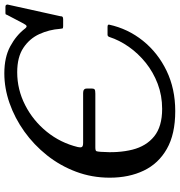

<svg xmlns="http://www.w3.org/2000/svg" viewBox="8 -808 810 865"><g transform="rotate(-90 412.5 -375.0)"><path d="M45 -285Q45 -365.5 72 -437.2Q99 -509 146 -568Q193 -627 253.2 -670Q313.5 -713 380.8 -736.5Q448 -760 515 -760Q587.5 -760 637 -733.2Q686.5 -706.5 717 -666.5Q724 -658 728.8 -660Q733.5 -662 740 -674.5L777.5 -746Q780 -750.5 780.5 -752.8Q781 -755 788 -755H815Q825 -755 825 -745.5L772.5 -508Q772.5 -500 769.5 -497.5Q766.5 -495 758 -495H727.5Q718 -495 717.2 -498.2Q716.5 -501.5 715.5 -509.5Q712 -558 692 -602Q672 -646 630.2 -674Q588.5 -702 520 -702Q442 -702 372 -666.2Q302 -630.5 252 -568.8Q202 -507 183 -429Q180 -416.5 183.2 -410.8Q186.5 -405 202 -405H426.5Q446.5 -405 446.5 -389V-364Q446.5 -356 442.2 -353Q438 -350 423.5 -350H182Q166.5 -350 164.5 -345.2Q162.5 -340.5 161.5 -326Q155.5 -246 171.2 -183.2Q187 -120.5 231.2 -84.8Q275.5 -49 355 -49Q415 -49 467.8 -69Q520.5 -89 562.8 -123Q605 -157 634.8 -199.5Q664.5 -242 679 -287Q682 -295 689 -295H724Q736 -295 734.5 -288Q716 -203 661.8 -135.5Q607.5 -68 526.5 -29Q445.5 10 345 10Q241 10 174.8 -27.8Q108.5 -65.5 76.8 -132Q45 -198.5 45 -285Z"/></g></svg>

Font: Besley
Style: Italic
Weight: 400
Italic angle: -13°
Designer: Owen Earl
Foundry: indestructible type*
Version: Version 4.000; ttfautohint (v1.8.4.7-5d5b)